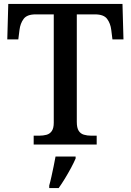

<svg xmlns="http://www.w3.org/2000/svg" viewBox="-20 -734 664 975"><path d="M151 0V-45H179Q199 -45 216 -49.5Q233 -54 243 -68.5Q253 -83 253 -111V-661H161Q117 -661 100 -638Q83 -615 79 -582L73 -534H17L22 -714H602L607 -534H551L545 -582Q541 -615 524 -638Q507 -661 462 -661H370V-115Q370 -85 379.5 -70Q389 -55 406 -50Q423 -45 443 -45H471V0ZM230 208Q236 187 241.5 161.5Q247 136 252.5 110Q258 84 262 61H364V71Q355 92 340.5 119Q326 146 309.5 173Q293 200 278 221H230Z"/></svg>

Font: Noto Serif Armenian Medium
Style: Regular
Weight: 500
Version: Version 2.007